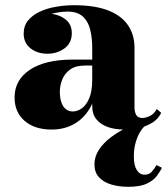

<svg xmlns="http://www.w3.org/2000/svg" viewBox="-20 -488 646 738"><path d="M457.5 10Q421.5 10 393.8 0Q366 -10 350.2 -29.8Q334.5 -49.5 334.5 -79.5V-304.5Q334.5 -340.5 327.2 -372.2Q320 -404 299.2 -423.8Q278.5 -443.5 238.5 -443.5Q219 -443.5 196 -439Q173 -434.5 152 -424.8Q131 -415 117.8 -398.8Q104.5 -382.5 104.5 -358.5H72Q72 -392.5 99 -414Q126 -435.5 162.5 -435.5Q200.5 -435.5 228.2 -416.2Q256 -397 256 -360.5Q256 -322.5 227.8 -302Q199.5 -281.5 162.5 -281.5Q123 -281.5 97 -302.5Q71 -323.5 71 -358.5Q71 -389 88.2 -409.8Q105.5 -430.5 133.8 -443.5Q162 -456.5 196.5 -462.2Q231 -468 265 -468Q344.5 -468 396 -447.8Q447.5 -427.5 472.2 -390.8Q497 -354 497 -304.5V-75Q497 -58 503.5 -46.2Q510 -34.5 528.5 -34.5Q540 -34.5 556.5 -42.5Q573 -50.5 582.5 -69L599.5 -54.5Q585.5 -23.5 547.2 -6.8Q509 10 457.5 10ZM178.5 10Q113.5 10 74.8 -23.2Q36 -56.5 36 -113.5Q36 -180.5 94.8 -219.8Q153.5 -259 260 -259H381V-236H305.5Q270.5 -236 249.5 -220.8Q228.5 -205.5 219.2 -182.2Q210 -159 210 -135Q210 -112 215.8 -95Q221.5 -78 232.8 -68.8Q244 -59.5 260 -59.5Q277.5 -59.5 294.8 -71.8Q312 -84 323.2 -111Q334.5 -138 334.5 -181.5H352Q352 -123 329.8 -80Q307.5 -37 268.5 -13.5Q229.5 10 178.5 10ZM473 230Q436.5 230 407 221Q377.5 212 360.2 193Q343 174 343 144Q343 114 360.2 87.8Q377.5 61.5 405.8 40Q434 18.5 467 3Q500 -12.5 531 -21.5L538 -4Q530 1 519.8 17Q509.5 33 502 57.8Q494.5 82.5 494.5 113Q494.5 148.5 506 166Q517.5 183.5 536 183.5Q552.5 183.5 562.8 172.8Q573 162 581.5 146.5L602.5 157Q595.5 171 583 188Q570.5 205 545 217.5Q519.5 230 473 230Z"/></svg>

Font: Bodoni Moda 9pt ExtraBold
Style: Regular
Weight: 800
Designer: Owen Earl
Foundry: indestructible type
Version: Version 2.005